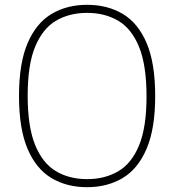

<svg xmlns="http://www.w3.org/2000/svg" viewBox="-20 -769 724 798"><path d="M342 9Q257.5 9 193.8 -29Q130 -67 94.5 -150.5Q59 -234 59 -370Q59 -506.5 94.8 -589.8Q130.5 -673 194.2 -711Q258 -749 342 -749Q427 -749 490.5 -711Q554 -673 589.5 -589.8Q625 -506.5 625 -370Q625 -234 589.2 -150.5Q553.5 -67 489.8 -29Q426 9 342 9ZM342 -24.5Q415.5 -24.5 471.2 -57Q527 -89.5 558 -164.8Q589 -240 589 -368Q589 -498 558 -574Q527 -650 471.2 -682.8Q415.5 -715.5 342 -715.5Q268.5 -715.5 213 -683Q157.5 -650.5 126.2 -575.2Q95 -500 95 -372Q95 -242 126.2 -166Q157.5 -90 213 -57.2Q268.5 -24.5 342 -24.5Z"/></svg>

Font: Encode Sans Th
Style: Regular
Weight: 100
Designer: Multiple Designers
Foundry: Impallari Type
Version: Version 3.002; ttfautohint (v1.8.3) -l 8 -r 50 -G 200 -x 14 